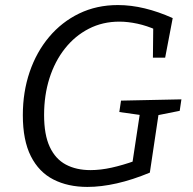

<svg xmlns="http://www.w3.org/2000/svg" viewBox="-20 -727 759 756"><path d="M324 9Q247.6 9 190.4 -20.2Q133.2 -49.3 101.6 -111.8Q69.9 -174.4 69.9 -273.7Q69.9 -364.7 96.7 -443.5Q123.6 -522.4 173.4 -581.5Q223.2 -640.7 291.9 -673.9Q360.6 -707.1 444.3 -707.1Q495.9 -707.1 550 -694Q604 -681 660 -655.7L630.3 -499.9H582.1L583.4 -622.9L596.8 -608.5Q558.1 -625.8 520.7 -633.8Q483.2 -641.8 450 -641.8Q384 -641.8 329.6 -613.8Q275.1 -585.8 235.5 -535.7Q195.9 -485.5 174.7 -418.8Q153.6 -352 153.6 -274.4Q153.6 -196.4 175.9 -148.7Q198.2 -100.9 239.1 -79.1Q280.1 -57.2 336.3 -57.2Q375.9 -57.2 419.6 -66.9Q463.2 -76.6 511.8 -93.9L499.4 -73.1L532 -288.3L544.4 -272.6L449.8 -285.9L456.5 -330.8L694.3 -335.8L687.6 -290.6L594 -271.9L606 -288.3L570 -47.3Q502 -19 440.2 -5Q378.3 9 324 9Z"/></svg>

Font: Bitter Thin
Style: Italic
Weight: 100
Italic angle: -9°
Designer: Sol Matas, and Bitter project Authors
Foundry: Sol Matas
Version: Version 2.002